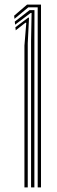

<svg xmlns="http://www.w3.org/2000/svg" viewBox="-20 -820 251 840"><path d="M144.9 0V-787.9H103.8L43.4 -737.6L41.9 -751.4L98.6 -800H159.4V0ZM86.9 0V-620.6L95 -720.3L91.2 -720.6L48.8 -687.3L47.4 -700.8L103.1 -742.6H107L101.4 -630.6V0ZM115.9 0V-640.6L118.2 -763.4H114.2L46.1 -712.1L44.7 -725.5L109.5 -775.8H130.8L130.4 -650.6V0Z"/></svg>

Font: Big Shoulders Inline Thin
Style: Regular
Weight: 100
Designer: Patric King
Foundry: XO Type Co
Version: Version 2.002